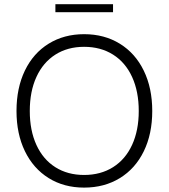

<svg xmlns="http://www.w3.org/2000/svg" viewBox="-20 -866 788 896"><path d="M57 -348Q57 -455.5 96.2 -536.8Q135.5 -618 207.2 -662.2Q279 -706.5 372.5 -706.5Q467 -706.5 539.2 -662Q611.5 -617.5 651 -536.2Q690.5 -455 690.5 -348Q690.5 -241 651 -160Q611.5 -79 539.2 -34.8Q467 9.5 372.5 9.5Q278.5 9.5 207 -35Q135.5 -79.5 96.2 -160.5Q57 -241.5 57 -348ZM372.5 -49.5Q450 -49.5 507.8 -86Q565.5 -122.5 596.5 -190Q627.5 -257.5 627.5 -348Q627.5 -439 596.5 -506.8Q565.5 -574.5 507.8 -611Q450 -647.5 372.5 -647.5Q295.5 -647.5 238.2 -611Q181 -574.5 150 -507Q119 -439.5 119 -348Q119 -257 150 -189.5Q181 -122 238.2 -85.8Q295.5 -49.5 372.5 -49.5ZM238.5 -846.5H507.5V-809H238.5Z"/></svg>

Font: HK Grotesk Light
Style: Regular
Weight: 300
Designer: Alfredo Marco Pradil
Foundry: Hanken Design Co.
Version: Version 3.001